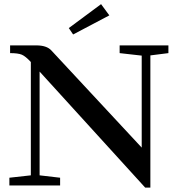

<svg xmlns="http://www.w3.org/2000/svg" viewBox="-20 -878 839 909"><path d="M326.2 -714.8 305.7 -745.1 458.5 -858.4 497.6 -805.2ZM24.4 0V-36.6L126 -47.9V-584.5Q100.6 -611.8 83.3 -619.1Q65.9 -626.5 27.8 -626.5V-663.1H151.9Q201.2 -663.1 223.1 -639.2L650.9 -179.2V-614.7L546.4 -626.5V-663.1H777.3V-626.5L691.9 -615.7V10.3H667.5L167.5 -539.1V-47.9L264.6 -36.6V0Z"/></svg>

Font: Elstob 8pt Medium
Style: Regular
Weight: 500
Designer: Peter S. Baker
Version: Version 1.015